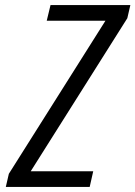

<svg xmlns="http://www.w3.org/2000/svg" viewBox="-20 -740 536 760"><path d="M3 0 15 -52 417 -689 435 -658H165L180 -720H496L484 -668L82 -31L63 -62H349L335 0Z"/></svg>

Font: Instrument Sans Condensed
Style: Italic
Weight: 400
Width: 3
Italic angle: -13°
Designer: Rodrigo Fuenzalida
Foundry: fragTYPE
Version: Version 1.000;gftools[0.9.28]